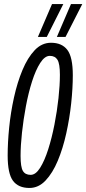

<svg xmlns="http://www.w3.org/2000/svg" viewBox="-20 -922 428 952"><path d="M126 10Q71 10 44.5 -25.5Q18 -61 18 -151Q18 -215 25.5 -290Q33 -365 49.5 -439.5Q66 -514 91.5 -575Q117 -636 152 -673Q187 -710 233 -710Q287 -710 314 -674.5Q341 -639 341 -549Q341 -485 333 -410Q325 -335 308.5 -260.5Q292 -186 266.5 -125Q241 -64 206 -27Q171 10 126 10ZM132 -55Q157 -55 179 -90Q201 -125 219 -181.5Q237 -238 250 -304.5Q263 -371 270 -435.5Q277 -500 277 -551Q277 -606 265 -625.5Q253 -645 227 -645Q202 -645 179.5 -610Q157 -575 139 -518.5Q121 -462 108.5 -395.5Q96 -329 89 -264.5Q82 -200 82 -149Q82 -94 93.5 -74.5Q105 -55 132 -55ZM262 -739 332 -902H388L305 -739ZM168 -739 238 -902H294L212 -739Z"/></svg>

Font: Georama ExtraCondensed
Style: Italic
Weight: 400
Width: 2
Italic angle: -9°
Designer: Jean-Baptiste Levee
Foundry: Production Type
Version: Version 1.000